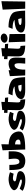

<svg xmlns="http://www.w3.org/2000/svg" viewBox="2432 -3228 768 5673"><g transform="rotate(-90 2816.5 -391.0)"><path d="M78 -194Q139 -166 189 -150Q239 -134 269 -130.5Q299 -127 319 -130Q339 -133 346 -140.5Q353 -148 351 -158Q348 -172 316.5 -184.5Q285 -197 242 -209.5Q199 -222 155 -238Q111 -254 77 -282Q43 -310 35 -346Q28 -379 59.5 -414Q91 -449 144 -475Q197 -501 267.5 -514Q338 -527 404 -519Q443 -515 483 -505.5Q523 -496 544 -488L565 -480L520 -372Q512 -374 499.5 -377.5Q487 -381 453 -387Q419 -393 391.5 -393.5Q364 -394 336.5 -384.5Q309 -375 298.5 -353Q288 -331 306 -317Q324 -303 359.5 -297Q395 -291 437.5 -282.5Q480 -274 517.5 -263.5Q555 -253 578 -229Q601 -205 597 -171Q591 -119 551 -85.5Q511 -52 454.5 -39.5Q398 -27 330.5 -27Q263 -27 201 -38.5Q139 -50 88.5 -69Q38 -88 15 -110Z M905 -28Q851 -28 809 -39.5Q767 -51 739 -66Q711 -81 691 -116Q671 -151 660.5 -177.5Q650 -204 643 -259.5Q636 -315 634 -349Q632 -383 630 -455Q629 -484 628 -499H782Q782 -490 782.5 -458.5Q783 -427 784 -405.5Q785 -384 787.5 -350.5Q790 -317 796 -294Q802 -271 811 -248Q820 -225 835.5 -213.5Q851 -202 871 -202Q889 -202 903 -206Q917 -210 927 -219.5Q937 -229 944.5 -239Q952 -249 956 -266Q960 -283 963 -296.5Q966 -310 966 -332Q966 -354 965.5 -368.5Q965 -383 962.5 -408Q960 -433 958.5 -446.5Q957 -460 954 -485Q951 -508 950 -519H1181Q1183 -491 1183 -427.5Q1183 -364 1180 -332Q1177 -309 1174 -289Q1171 -269 1162.5 -236.5Q1154 -204 1142.5 -177.5Q1131 -151 1109.5 -122Q1088 -93 1061 -73.5Q1034 -54 994 -41Q954 -28 905 -28Z M1530 -229Q1532 -306 1433 -326Q1408 -331 1387 -331L1385 -171Q1391 -171 1400.5 -170.5Q1410 -170 1435 -171.5Q1460 -173 1479 -178Q1498 -183 1514 -196Q1530 -209 1530 -229ZM1764 -172Q1732 -30 1236 -30L1213 -699L1391 -736L1389 -519Q1414 -518 1442 -515Q1610 -498 1694 -410Q1736 -366 1757 -300Q1778 -234 1764 -172Z M1862 -194Q1923 -166 1973 -150Q2023 -134 2053 -130.5Q2083 -127 2103 -130Q2123 -133 2130 -140.5Q2137 -148 2135 -158Q2132 -172 2100.5 -184.5Q2069 -197 2026 -209.5Q1983 -222 1939 -238Q1895 -254 1861 -282Q1827 -310 1819 -346Q1812 -379 1843.5 -414Q1875 -449 1928 -475Q1981 -501 2051.5 -514Q2122 -527 2188 -519Q2227 -515 2267 -505.5Q2307 -496 2328 -488L2349 -480L2304 -372Q2296 -374 2283.5 -377.5Q2271 -381 2237 -387Q2203 -393 2175.5 -393.5Q2148 -394 2120.5 -384.5Q2093 -375 2082.5 -353Q2072 -331 2090 -317Q2108 -303 2143.5 -297Q2179 -291 2221.5 -282.5Q2264 -274 2301.5 -263.5Q2339 -253 2362 -229Q2385 -205 2381 -171Q2375 -119 2335 -85.5Q2295 -52 2238.5 -39.5Q2182 -27 2114.5 -27Q2047 -27 1985 -38.5Q1923 -50 1872.5 -69Q1822 -88 1799 -110Z M2627 -268Q2627 -237 2629 -221.5Q2631 -206 2639.5 -193Q2648 -180 2663.5 -175.5Q2679 -171 2709 -169L2720 -30Q2669 -32 2627.5 -36.5Q2586 -41 2555 -47.5Q2524 -54 2500 -65.5Q2476 -77 2459.5 -87.5Q2443 -98 2431.5 -115.5Q2420 -133 2414 -147.5Q2408 -162 2404.5 -185Q2401 -208 2400 -226Q2399 -244 2399 -273L2405 -551L2318 -557L2321 -658L2401 -651L2402 -709L2644 -736L2640 -634L2764 -626L2776 -534L2640 -540Z M2948 -173Q2950 -158 2979.5 -149Q3009 -140 3052.5 -139Q3096 -138 3116.5 -138Q3137 -138 3150 -139L3126 -236Q3123 -236 3116 -236Q3109 -236 3090 -234.5Q3071 -233 3054 -231Q3037 -229 3016 -224Q2995 -219 2980.5 -213Q2966 -207 2956.5 -196.5Q2947 -186 2948 -173ZM3322 -371Q3331 -354 3339 -326Q3347 -298 3352 -267.5Q3357 -237 3361 -203.5Q3365 -170 3367 -140Q3369 -110 3370.5 -85.5Q3372 -61 3372.5 -47Q3373 -33 3373 -33H3303H3301H3226Q3190 -33 3127.5 -31.5Q3065 -30 3016 -30Q2967 -30 2925 -33Q2758 -43 2731 -122Q2718 -162 2738 -204.5Q2758 -247 2798 -275Q2879 -331 3040 -342Q3069 -344 3102 -345Q3044 -404 2835 -404L2883 -524Q3054 -524 3169.5 -481.5Q3285 -439 3322 -371Z M3951 -329Q3955 -286 3948.5 -160.5Q3942 -35 3942 -30H3774Q3774 -43 3776.5 -72Q3779 -101 3781 -127.5Q3783 -154 3784.5 -187.5Q3786 -221 3784 -248Q3782 -275 3776 -298.5Q3770 -322 3758 -334.5Q3746 -347 3727 -347Q3693 -346 3668 -324.5Q3643 -303 3629 -270.5Q3615 -238 3607 -194Q3599 -150 3597.5 -111Q3596 -72 3598 -30L3425 -31L3403 -484L3578 -521L3580 -466Q3630 -498 3695 -513Q3760 -528 3820 -516Q3853 -510 3877.5 -494.5Q3902 -479 3915 -462.5Q3928 -446 3936.5 -419.5Q3945 -393 3947 -375.5Q3949 -358 3951 -329Z M4214 -268Q4214 -237 4216 -221.5Q4218 -206 4226.5 -193Q4235 -180 4250.5 -175.5Q4266 -171 4296 -169L4307 -30Q4256 -32 4214.5 -36.5Q4173 -41 4142 -47.5Q4111 -54 4087 -65.5Q4063 -77 4046.5 -87.5Q4030 -98 4018.5 -115.5Q4007 -133 4001 -147.5Q3995 -162 3991.5 -185Q3988 -208 3987 -226Q3986 -244 3986 -273L3992 -551L3905 -557L3908 -658L3988 -651L3989 -709L4231 -736L4227 -634L4351 -626L4363 -534L4227 -540Z M4422 -30 4405 -519 4647 -493 4650 -30ZM4660 -641Q4650 -597 4602.5 -573.5Q4555 -550 4508 -552Q4462 -554 4425.5 -580Q4389 -606 4393 -650Q4398 -695 4445 -726Q4492 -757 4540 -755Q4597 -753 4633.5 -720Q4670 -687 4660 -641Z M4914 -173Q4916 -158 4945.5 -149Q4975 -140 5018.5 -139Q5062 -138 5082.5 -138Q5103 -138 5116 -139L5092 -236Q5089 -236 5082 -236Q5075 -236 5056 -234.5Q5037 -233 5020 -231Q5003 -229 4982 -224Q4961 -219 4946.5 -213Q4932 -207 4922.5 -196.5Q4913 -186 4914 -173ZM5288 -371Q5297 -354 5305 -326Q5313 -298 5318 -267.5Q5323 -237 5327 -203.5Q5331 -170 5333 -140Q5335 -110 5336.5 -85.5Q5338 -61 5338.5 -47Q5339 -33 5339 -33H5269H5267H5192Q5156 -33 5093.5 -31.5Q5031 -30 4982 -30Q4933 -30 4891 -33Q4724 -43 4697 -122Q4684 -162 4704 -204.5Q4724 -247 4764 -275Q4845 -331 5006 -342Q5035 -344 5068 -345Q5010 -404 4801 -404L4849 -524Q5020 -524 5135.5 -481.5Q5251 -439 5288 -371Z M5396 -31 5369 -697 5618 -734 5608 -30Z"/></g></svg>

Font: LONDON PRESLEY
Style: Regular
Weight: 400
Version: Version 001.000